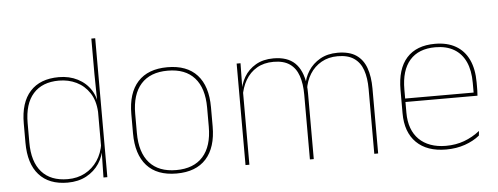

<svg xmlns="http://www.w3.org/2000/svg" viewBox="-47 -784 2372 915"><g transform="rotate(-5 1139.0 -326.0)"><path d="M243 9.5Q154 9.5 106.5 -43.8Q59 -97 59 -197V-289.5Q59 -389.5 106.8 -442.2Q154.5 -495 244.5 -495Q294.5 -495 334.5 -474.5Q374.5 -454 397.8 -417Q421 -380 421.5 -330H427.5L416.5 -313.5Q413.5 -368.5 389.2 -405Q365 -441.5 327 -460Q289 -478.5 243.5 -478.5Q163.5 -478.5 120.5 -430.2Q77.5 -382 77.5 -289.5V-197Q77.5 -104.5 120.5 -55.8Q163.5 -7 245 -7Q291.5 -7 328 -26.5Q364.5 -46 388 -81Q411.5 -116 418.5 -162.5L427.5 -144H422Q417.5 -101.5 394.5 -66.8Q371.5 -32 333 -11.2Q294.5 9.5 243 9.5ZM415 0 417.5 -130.5 416.5 -138V-346.5L417 -356L415 -494.5V-664.5H433.5V0Z M764 11.5Q670.5 11.5 622 -42.5Q573.5 -96.5 573.5 -197.5V-289Q573.5 -390 622.2 -443.5Q671 -497 764 -497Q857 -497 905.8 -443.5Q954.5 -390 954.5 -289V-197.5Q954.5 -96.5 905.8 -42.5Q857 11.5 764 11.5ZM764 -5Q847.5 -5 891.8 -54.5Q936 -104 936 -197.5V-289Q936 -382 892 -431.2Q848 -480.5 764 -480.5Q680 -480.5 636 -431.2Q592 -382 592 -289V-197.5Q592 -104 636 -54.5Q680 -5 764 -5Z M1710.5 0V-310Q1710.5 -363 1697.5 -400.5Q1684.5 -438 1655.2 -458.2Q1626 -478.5 1577 -478.5Q1532.5 -478.5 1498.8 -459.2Q1465 -440 1444.2 -406.8Q1423.5 -373.5 1417.5 -331.5L1407 -351.5H1412Q1416.5 -389 1437.5 -421.8Q1458.5 -454.5 1494 -474.8Q1529.5 -495 1578 -495Q1633.5 -495 1666.5 -472.8Q1699.5 -450.5 1714.2 -409.2Q1729 -368 1729 -311V0ZM1094.5 0V-485.5H1113L1111 -357.5H1113V0ZM1402.5 0V-309.5Q1402.5 -362.5 1389.5 -400.2Q1376.5 -438 1347.5 -458.2Q1318.5 -478.5 1270 -478.5Q1224 -478.5 1190.2 -458.8Q1156.5 -439 1136.2 -404.2Q1116 -369.5 1109.5 -325L1099 -344H1106Q1110.5 -385 1130.5 -419.2Q1150.5 -453.5 1186 -474.2Q1221.5 -495 1271 -495Q1337.5 -495 1373.2 -460.8Q1409 -426.5 1418.5 -358Q1420 -346.5 1420.5 -336Q1421 -325.5 1421 -314V0Z M2054 9.5Q1962.5 9.5 1912 -40.2Q1861.5 -90 1861.5 -180.5V-292.5Q1861.5 -392.5 1908.2 -444.8Q1955 -497 2044 -497Q2102.5 -497 2143.2 -473.5Q2184 -450 2205 -405.2Q2226 -360.5 2226 -296.5V-279.5Q2226 -268.5 2225.8 -257.5Q2225.5 -246.5 2224.5 -233H2207.5Q2207.5 -250.5 2207.5 -266.5Q2207.5 -282.5 2207.5 -296Q2207.5 -355.5 2188.8 -396.5Q2170 -437.5 2133.5 -459Q2097 -480.5 2044 -480.5Q1964 -480.5 1922 -432.5Q1880 -384.5 1880 -292.5V-243.5V-239.5V-181Q1880 -140 1891.8 -108Q1903.5 -76 1926 -53.8Q1948.5 -31.5 1981 -19.8Q2013.5 -8 2054.5 -8Q2102 -8 2142 -22.8Q2182 -37.5 2217 -65L2214.5 -43Q2185 -19 2144 -4.8Q2103 9.5 2054 9.5ZM1870 -233V-249.5H2218V-233Z"/></g></svg>

Font: Anek Tamil Thin
Style: Regular
Weight: 250
Designer: Aadarsh Rajan (Tamil), Yesha Goshar (Latin)
Foundry: Ek Type
Version: Version 1.003